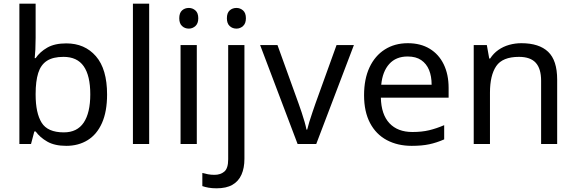

<svg xmlns="http://www.w3.org/2000/svg" viewBox="-20 -780 3119 1040"><path d="M173 -575Q173 -541 171.5 -511.5Q170 -482 168 -465H173Q196 -499 236 -522Q276 -545 339 -545Q439 -545 499.5 -475.5Q560 -406 560 -268Q560 -176 532.5 -114Q505 -52 455 -21Q405 10 339 10Q276 10 236 -13Q196 -36 173 -68H166L148 0H85V-760H173ZM324 -472Q267 -472 234 -450.5Q201 -429 187 -384.5Q173 -340 173 -271V-267Q173 -168 205.5 -115.5Q238 -63 326 -63Q398 -63 433.5 -116Q469 -169 469 -269Q469 -370 433.5 -421Q398 -472 324 -472Z M788 0H700V-760H788Z M1046 -536V0H958V-536ZM1003 -737Q1023 -737 1038.5 -723.5Q1054 -710 1054 -681Q1054 -653 1038.5 -639Q1023 -625 1003 -625Q981 -625 966 -639Q951 -653 951 -681Q951 -710 966 -723.5Q981 -737 1003 -737Z M1153 240Q1128 240 1109 236.5Q1090 233 1076 228V157Q1091 161 1107 164Q1123 167 1142 167Q1174 167 1195 149.5Q1216 132 1216 83V-536H1304V80Q1304 130 1288 166Q1272 202 1239 221Q1206 240 1153 240ZM1209 -681Q1209 -710 1224 -723.5Q1239 -737 1261 -737Q1281 -737 1296.5 -723.5Q1312 -710 1312 -681Q1312 -653 1296.5 -639Q1281 -625 1261 -625Q1239 -625 1224 -639Q1209 -653 1209 -681Z M1592 0 1389 -536H1483L1597 -220Q1605 -198 1614 -171Q1623 -144 1630 -119.5Q1637 -95 1640 -78H1644Q1648 -95 1655.5 -120Q1663 -145 1672.5 -172Q1682 -199 1689 -220L1803 -536H1897L1693 0Z M2189 -546Q2258 -546 2307.5 -516Q2357 -486 2383.5 -431.5Q2410 -377 2410 -304V-251H2043Q2045 -160 2089.5 -112.5Q2134 -65 2214 -65Q2265 -65 2304.5 -74.5Q2344 -84 2386 -102V-25Q2345 -7 2305 1.5Q2265 10 2210 10Q2134 10 2075.5 -21Q2017 -52 1984.5 -113.5Q1952 -175 1952 -264Q1952 -352 1981.5 -415Q2011 -478 2064.5 -512Q2118 -546 2189 -546ZM2188 -474Q2125 -474 2088.5 -433.5Q2052 -393 2045 -321H2318Q2318 -367 2304 -401Q2290 -435 2261.5 -454.5Q2233 -474 2188 -474Z M2804 -546Q2900 -546 2949 -499.5Q2998 -453 2998 -349V0H2911V-343Q2911 -408 2882 -440Q2853 -472 2791 -472Q2702 -472 2668 -422Q2634 -372 2634 -278V0H2546V-536H2617L2630 -463H2635Q2653 -491 2679.5 -509.5Q2706 -528 2738 -537Q2770 -546 2804 -546Z"/></svg>

Font: Noto Sans Kannada
Style: Regular
Weight: 400
Designer: Jelle Bosma - Monotype Design Team
Foundry: Monotype Imaging Inc.
Version: Version 2.003